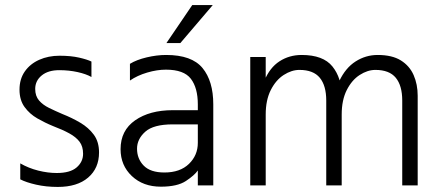

<svg xmlns="http://www.w3.org/2000/svg" viewBox="-20 -732 1739 758"><path d="M341 -489V-428Q320 -440 286 -447.5Q252 -455 214 -455Q170 -455 144.5 -434Q119 -413 119 -381Q119 -353 134 -335.5Q149 -318 173.5 -306Q198 -294 226 -282Q264 -267 297 -247.5Q330 -228 350.5 -200Q371 -172 371 -130Q371 -68 328 -31Q285 6 208 6Q162 6 122.5 -3Q83 -12 60 -24V-87Q93 -68 131 -58.5Q169 -49 204 -49Q257 -49 282.5 -71Q308 -93 308 -125Q308 -154 294 -172.5Q280 -191 253.5 -205.5Q227 -220 190 -234Q158 -247 127.5 -264.5Q97 -282 77 -309.5Q57 -337 57 -378Q57 -420 78 -450Q99 -480 135 -496Q171 -512 215 -512Q260 -512 292.5 -504.5Q325 -497 341 -489Z M761 -168V-320Q761 -385 733.5 -421Q706 -457 635 -457Q600 -457 561 -445.5Q522 -434 493 -414V-480Q519 -496 559 -505.5Q599 -515 636 -515Q737 -515 779.5 -463.5Q822 -412 822 -320V0H761V-59Q748 -40 714 -17.5Q680 5 615 5Q545 5 500.5 -37Q456 -79 456 -143Q456 -217 513.5 -257Q571 -297 662 -297H773V-241H662Q586 -241 553.5 -212Q521 -183 521 -145Q521 -105 547.5 -78Q574 -51 629 -51Q691 -51 726 -85Q761 -119 761 -168ZM637 -562 739 -712H820L692 -562Z M968 0V-507H1029V0ZM1268 0V-335Q1268 -394 1242.5 -425Q1217 -456 1162 -456Q1131 -456 1100 -436Q1069 -416 1049 -376.5Q1029 -337 1029 -280H1002Q1002 -361 1023.5 -413Q1045 -465 1083.5 -490Q1122 -515 1171 -515Q1256 -515 1292.5 -469.5Q1329 -424 1329 -354V0ZM1568 0V-335Q1568 -394 1542.5 -425Q1517 -456 1462 -456Q1431 -456 1400 -436Q1369 -416 1349 -376.5Q1329 -337 1329 -280H1295Q1295 -360 1319.5 -412Q1344 -464 1384 -489.5Q1424 -515 1471 -515Q1528 -515 1562.5 -493.5Q1597 -472 1613 -435.5Q1629 -399 1629 -354V0Z"/></svg>

Font: Hind Variable Light
Style: Regular
Weight: 300
Designer: Manushi Parikh, Satya Rajpurohit
Foundry: Indian Type Foundry
Version: Version 3.000